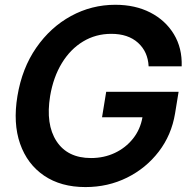

<svg xmlns="http://www.w3.org/2000/svg" viewBox="-20 -759 775 791"><path d="M332 11.7Q231 11.7 161.6 -35.4Q92.3 -82.5 62.7 -167Q33.2 -251.5 51.8 -363.3Q70.8 -478 129.4 -562.5Q188 -647 272.7 -693.1Q357.4 -739.3 455.1 -739.3Q537.1 -739.3 599.4 -707.3Q661.6 -675.3 696.3 -618.2Q731 -561 728.5 -485.8H592.3Q589.4 -545.9 548.6 -582.8Q507.8 -619.6 438.5 -619.6Q374.5 -619.6 322.3 -588.1Q270 -556.6 234.9 -499Q199.7 -441.4 186.5 -363.3Q167.5 -246.6 212.9 -177.2Q258.3 -107.9 355 -107.9Q408.2 -107.9 452.9 -128.9Q497.6 -149.9 527.8 -187.7Q558.1 -225.6 566.9 -275.9H400.4L417.5 -380.9H715.8L701.2 -291.5Q686.5 -202.6 634 -134.3Q581.5 -65.9 503.2 -27.1Q424.8 11.7 332 11.7Z"/></svg>

Font: Inter Display Semi Bold
Style: Italic
Weight: 600
Italic angle: -9.39999°
Designer: Rasmus Andersson
Foundry: rsms
Version: Version 4.000;git-4fc901f